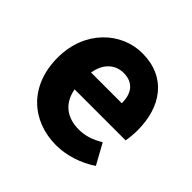

<svg xmlns="http://www.w3.org/2000/svg" viewBox="-136 -643 791 791"><g transform="rotate(45 259.0 -248.0)"><path d="M287 12C346 12 412 -9 463 -44L414 -133C378 -111 344 -100 307 -100C241 -100 191 -133 178 -205H475C478 -217 481 -244 481 -270C481 -405 411 -508 270 -508C151 -508 36 -409 36 -248C36 -84 145 12 287 12ZM177 -302C187 -365 227 -396 273 -396C332 -396 356 -357 356 -302Z"/></g></svg>

Font: Giro Sans Regular
Style: Bold
Weight: 700
Designer: Paul D. Hunt
Foundry: Adobe Systems Incorporated
Version: Version 1.000;PS 1.0;hotconv 1.0.88;makeotf.lib2.5.647800